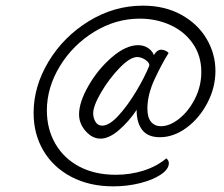

<svg xmlns="http://www.w3.org/2000/svg" viewBox="-20 -580 794 680"><path d="M464 -188V-191Q436 -149 401 -119Q366 -89 336 -89Q307 -89 283.5 -115.5Q260 -142 260 -175Q260 -218 293.5 -276.5Q327 -335 376.5 -377.5Q426 -420 469 -420Q490 -420 505 -409.5Q520 -399 525 -385Q536 -404 551 -404Q558 -404 566 -400.5Q574 -397 577 -392Q554 -356 528 -300.5Q502 -245 502 -195Q502 -164 515 -148.5Q528 -133 550 -133Q581 -133 614.5 -159.5Q648 -186 670.5 -230.5Q693 -275 693 -325Q693 -382 663.5 -425Q634 -468 584 -491Q534 -514 475 -514Q390 -514 314 -467.5Q238 -421 192 -345.5Q146 -270 146 -189Q146 -123 176 -71Q206 -19 261 10Q316 39 390 39Q441 39 487.5 24.5Q534 10 569 -19Q578 -12 578 -2Q578 19 550 38Q522 57 476.5 68.5Q431 80 381 80Q297 80 233 46.5Q169 13 134 -46Q99 -105 99 -180Q99 -274 152 -362Q205 -450 294.5 -505Q384 -560 486 -560Q564 -560 622.5 -527.5Q681 -495 712 -442Q743 -389 743 -329Q743 -270 714.5 -215.5Q686 -161 640.5 -127.5Q595 -94 546 -94Q504 -94 484 -119.5Q464 -145 464 -188ZM509 -348Q509 -359 494.5 -368.5Q480 -378 466 -378Q441 -378 404 -340Q367 -302 338.5 -253.5Q310 -205 310 -178Q310 -163 318 -149Q326 -135 342 -135Q367 -135 399.5 -170.5Q432 -206 462 -256Q492 -306 509 -348Z"/></svg>

Font: Charmonman
Style: Regular
Weight: 400
Designer: Ekaluck Peanpanawate
Foundry: Cadson Demak Co.,Ltd.
Version: Version 1.000; ttfautohint (v1.6)